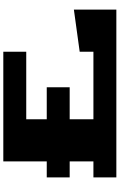

<svg xmlns="http://www.w3.org/2000/svg" viewBox="204 -944 740 1189"><g transform="rotate(-90 574.5 -350.0)"><path d="M70 0V-142H169V-289H70V-431H169V-700H848V-558H430V-431H628V-289H430V-142H848V-227L1109 -263V0Z"/></g></svg>

Font: Stalin One
Style: Regular
Weight: 400
Designer: Jovanny Lemonad
Foundry: Alexey Maslov, Jovanny Lemonad
Version: Version 3.002; ttfautohint (v0.91) -l 8 -r 50 -G 200 -x 0 -w